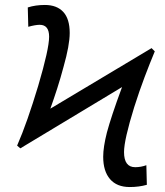

<svg xmlns="http://www.w3.org/2000/svg" viewBox="-20 -745 665 774"><path d="M604 -538Q584 -490 563 -434.5Q542 -379 521 -313Q480 -181 480 -132Q480 -71 525 -71Q548 -71 570 -79L572 0Q540 9 503 9Q451 9 423.5 -23Q396 -55 396 -113Q396 -152 411 -211Q419 -241 434 -286.5Q449 -332 472 -394L62 -147L49 -158Q70 -206 91 -266Q112 -326 134 -399Q178 -548 178 -597Q178 -645 140 -645Q123 -645 94 -637L92 -715Q123 -725 161 -725Q209 -725 235 -697Q261 -669 261 -612Q261 -563 236 -475Q224 -430 210.5 -388Q197 -346 183 -307L591 -551Z"/></svg>

Font: Libra Sans Modern
Style: Italic
Weight: 400
Italic angle: -12°
Foundry: Stefan Peev, Context Ltd
Version: Version 1.000